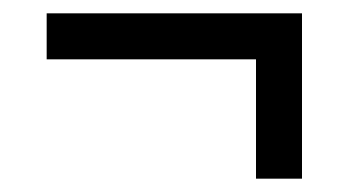

<svg xmlns="http://www.w3.org/2000/svg" viewBox="-20 -442 523 288"><path d="M50 -353V-422H433V-174H364V-353Z"/></svg>

Font: Georama ExtraCondensed Thin
Style: Regular
Weight: 400
Version: Version 1.001